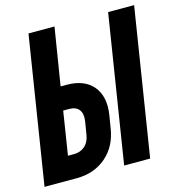

<svg xmlns="http://www.w3.org/2000/svg" viewBox="-114 -825 856 920"><g transform="rotate(-15 314.0 -365.0)"><path d="M-6 0 110 -730H239L193 -445H223Q311 -445 354 -393Q397 -341 383 -252L373 -191Q360 -103 300.5 -51.5Q241 0 153 0ZM389 0 505 -730H634L518 0ZM141 -115H171Q204 -115 226 -135Q248 -155 253 -191L263 -252Q269 -290 253.5 -310Q238 -330 205 -330H175Z"/></g></svg>

Font: JetBrains Mono NL ExtraBold
Style: Italic
Weight: 800
Italic angle: -9°
Monospace: yes
Designer: Philipp Nurullin, Konstantin Bulenkov
Foundry: JetBrains
Version: Version 2.305; ttfautohint (v1.8.4.7-5d5b)